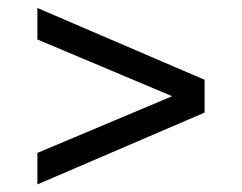

<svg xmlns="http://www.w3.org/2000/svg" viewBox="-20 -582 615 488"><path d="M75 -113.3V-193.3L417.5 -337.5L75 -481.7V-561.7L500 -379.2V-295.8Z"/></svg>

Font: Funnel Display
Style: Regular
Weight: 400
Designer: NORD ID, Kristian Moeller
Foundry: Dicotype
Version: Version 1.000